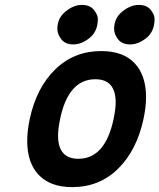

<svg xmlns="http://www.w3.org/2000/svg" viewBox="-20 -744 646 778"><path d="M223.6 -262.2Q215.3 -221.7 215.3 -194.3Q215.3 -100.6 297.9 -100.6Q406.2 -100.6 440.4 -262.2Q448.7 -302.7 448.7 -329.1Q448.7 -422.9 366.2 -422.9Q257.3 -422.9 223.6 -262.2ZM100.6 -262.2Q127.9 -389.2 204.1 -463.1Q280.3 -537.1 390.1 -537.1Q479 -537.1 525.4 -488Q571.8 -439 571.8 -350.6Q571.8 -309.6 561.5 -262.2Q534.2 -134.8 458.5 -60.3Q382.8 14.2 272.9 14.2Q184.1 14.2 137.2 -34.9Q90.3 -84 90.3 -172.9Q90.3 -213.9 100.6 -262.2ZM212.4 -627Q212.4 -670.4 245.4 -697.3Q278.3 -724.1 311.5 -724.1Q344.7 -724.1 360.6 -703.9Q376.5 -683.6 376.5 -668Q376.5 -617.2 343.5 -590.6Q310.5 -564 277.6 -564Q244.6 -564 228.5 -584.7Q212.4 -605.5 212.4 -627ZM442.4 -627Q442.4 -670.4 475.6 -697.3Q508.8 -724.1 542 -724.1Q575.2 -724.1 590.8 -703.9Q606.4 -683.6 606.4 -668Q606.4 -617.2 573.7 -590.6Q541 -564 507.8 -564Q474.6 -564 458.5 -584.7Q442.4 -605.5 442.4 -627Z"/></svg>

Font: Tuffy
Style: BoldItalic
Weight: 700
Italic angle: -12°
Designer: Thatcher Ulrich, Karoly Barta, Michael Everson
Version: Version 001.271